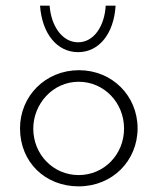

<svg xmlns="http://www.w3.org/2000/svg" viewBox="-20 -653 559 681"><path d="M257 -468C331 -468 384 -533 390 -633H355C351 -562 314 -503 257 -503C200 -503 161 -562 156 -633H122C129 -534 182 -468 257 -468ZM51 -198C51 -77 141 8 259 8C379 8 468 -83 468 -198C468 -312 379 -404 260 -404C141 -404 51 -312 51 -198ZM98 -197C98 -283 166 -363 259 -363C349 -363 420 -289 420 -197C420 -105 349 -32 259 -32C169 -32 98 -105 98 -197Z"/></svg>

Font: Sulaf Light
Style: Regular
Weight: 300
Designer: Bandar Raffah (Arabic) and Santiago Orozco (Latin)
Foundry: Caramella and Typemade
Version: Version 1.005;PS 001.005;hotconv 1.0.88;makeotf.lib2.5.64775